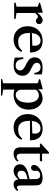

<svg xmlns="http://www.w3.org/2000/svg" viewBox="1314 -2010 943 3610"><g transform="rotate(90 1785.0 -204.5)"><path d="M29.5 0V-26.5L104.5 -43V-442L30.5 -469.5V-487L205 -535H219.5V-435Q256 -483.5 291.8 -509.5Q327.5 -535.5 360 -535.5Q390.5 -535.5 411.5 -516Q432.5 -496.5 432.5 -468.5Q432.5 -442 415.5 -424.2Q398.5 -406.5 373.5 -406.5Q348 -406.5 331 -425Q310.5 -446 292.5 -446Q279 -446 259.5 -431Q240 -416 223.5 -391.5V-43L335.5 -26.5V0Z M725 10.5Q649.5 10.5 592.8 -22.8Q536 -56 504.5 -115.8Q473 -175.5 473 -254Q473 -337.5 508 -400.5Q543 -463.5 605.5 -499Q668 -534.5 751 -534.5Q854.5 -534.5 909.5 -475.8Q964.5 -417 967 -303.5L960 -297H600Q600 -292 600 -286.5Q600 -74.5 764 -74.5Q873 -74.5 932.5 -152.5L954 -137Q927.5 -67 867.2 -28.2Q807 10.5 725 10.5ZM740 -495.5Q681 -495.5 645.5 -453.2Q610 -411 602 -333L836 -341.5Q840 -353.5 840 -380.5Q840 -495.5 740 -495.5Z M1207.5 10.5Q1174 10.5 1133.8 4.5Q1093.5 -1.5 1064 -11.5L1057.5 -172H1089Q1101 -28 1211 -28Q1253 -28 1278 -50.8Q1303 -73.5 1303 -110.5Q1303 -141 1284.2 -163.2Q1265.5 -185.5 1219 -209.5L1175.5 -231.5Q1113 -263 1085.5 -299Q1058 -335 1058 -386Q1058 -458 1109 -496.2Q1160 -534.5 1256 -534.5Q1292 -534.5 1325.5 -529.8Q1359 -525 1378.5 -517V-380H1350.5Q1336.5 -496.5 1242 -496.5Q1205 -496.5 1182.5 -477Q1160 -457.5 1160 -425Q1160 -396.5 1179.8 -375.5Q1199.5 -354.5 1247 -332L1293 -309Q1351 -280.5 1377.2 -244.2Q1403.5 -208 1403.5 -154.5Q1403.5 -78 1351.2 -33.8Q1299 10.5 1207.5 10.5Z M1465.5 247.5V226.5L1545 207V-442L1468 -469V-487L1642.5 -534.5H1658.5V-453H1662.5Q1692 -494 1735.8 -514.2Q1779.5 -534.5 1826 -534.5Q1889 -534.5 1937.2 -500.5Q1985.5 -466.5 2013 -407.2Q2040.5 -348 2040.5 -272Q2040.5 -188 2005.2 -124.2Q1970 -60.5 1906.8 -25Q1843.5 10.5 1759 10.5Q1709.5 10.5 1664.5 -5V207L1776.5 226.5V247.5ZM1762.5 -29.5Q1806.5 -29.5 1839.8 -58.2Q1873 -87 1891.5 -138Q1910 -189 1910 -255.5Q1910 -352.5 1872.8 -408.5Q1835.5 -464.5 1771.5 -464.5Q1740.5 -464.5 1709.8 -448Q1679 -431.5 1667 -407V-132Q1667 -88 1694.8 -58.8Q1722.5 -29.5 1762.5 -29.5Z M2377 10.5Q2301.5 10.5 2244.8 -22.8Q2188 -56 2156.5 -115.8Q2125 -175.5 2125 -254Q2125 -337.5 2160 -400.5Q2195 -463.5 2257.5 -499Q2320 -534.5 2403 -534.5Q2506.5 -534.5 2561.5 -475.8Q2616.5 -417 2619 -303.5L2612 -297H2252Q2252 -292 2252 -286.5Q2252 -74.5 2416 -74.5Q2525 -74.5 2584.5 -152.5L2606 -137Q2579.5 -67 2519.2 -28.2Q2459 10.5 2377 10.5ZM2392 -495.5Q2333 -495.5 2297.5 -453.2Q2262 -411 2254 -333L2488 -341.5Q2492 -353.5 2492 -380.5Q2492 -495.5 2392 -495.5Z M2872.5 10.5Q2749.5 10.5 2749.5 -118V-483.5H2683L2679 -505.5L2845.5 -655.5L2868.5 -652.5V-524.5H3015L3004.5 -483.5H2868.5V-128Q2868.5 -46.5 2928.5 -46.5Q2947.5 -46.5 2966 -55.5Q2984.5 -64.5 2998 -82L3017.5 -61Q2993.5 -27.5 2955 -8.5Q2916.5 10.5 2872.5 10.5Z M3192.5 10.5Q3136.5 10.5 3102.8 -22.2Q3069 -55 3069 -109Q3069 -177.5 3133.8 -219.2Q3198.5 -261 3348 -288V-374.5Q3348 -439 3332.2 -463.8Q3316.5 -488.5 3276.5 -488.5Q3236.5 -488.5 3213 -469.2Q3189.5 -450 3189.5 -417Q3189.5 -407 3191 -397Q3192.5 -387 3192.5 -378Q3192.5 -351.5 3175.8 -334.2Q3159 -317 3134 -317Q3110 -317 3095 -332.5Q3080 -348 3080 -373Q3080 -405 3105.8 -438.2Q3131.5 -471.5 3175 -496Q3242.5 -534.5 3327 -534.5Q3420.5 -534.5 3450.5 -483.5Q3459.5 -465.5 3463.2 -438.5Q3467 -411.5 3467 -352.5V-135.5Q3467 -88.5 3475 -70.2Q3483 -52 3504 -52Q3528 -52 3550.5 -78.5L3570 -56.5Q3518.5 10.5 3449.5 10.5Q3406.5 10.5 3383 -10.8Q3359.5 -32 3352 -75H3349Q3317.5 -34 3277 -11.8Q3236.5 10.5 3192.5 10.5ZM3256 -63Q3313 -63 3348 -113.5V-252Q3287 -240 3252.5 -225.8Q3218 -211.5 3203.8 -190.5Q3189.5 -169.5 3189.5 -138Q3189.5 -63 3256 -63Z"/></g></svg>

Font: Libre Caslon Text Medium
Style: Regular
Weight: 500
Designer: Pablo Impallari, Rodrigo Fuenzalida, Katja Schimmel
Foundry: Pablo Impallari, Rodrigo Fuenzalida
Version: Version 2.000